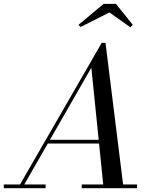

<svg xmlns="http://www.w3.org/2000/svg" viewBox="-65 -990 810 1010"><path d="M29 0 470 -764.5H490L585 0H480L415.5 -634L51.5 0ZM-45 0V-19.5H175V0ZM365 0V-19.5H655.5V0ZM182 -235V-254.5H514.5V-235ZM359 -848 348 -859.5 480 -969.5H545L633.5 -859.5L621 -846.5L510.5 -924.5Z"/></svg>

Font: Bodoni Moda SC 11pt
Style: Italic
Weight: 400
Italic angle: -13°
Version: Version 2.005